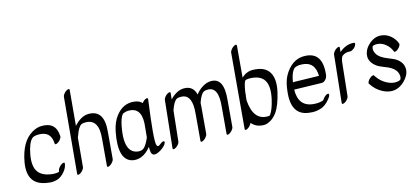

<svg xmlns="http://www.w3.org/2000/svg" viewBox="-68 -1390 4300 1981"><g transform="rotate(-15 2082.0 -400.0)"><path d="M471 -107Q464 -68 441 -37.5Q418 -7 393.5 10Q369 27 347 33Q297 45 262 38Q30 15 73 -231Q111 -444 237 -516Q286 -544 332 -546Q493 -552 499 -393Q499 -383 488.5 -367Q478 -351 465 -341.5Q452 -332 443 -329Q424 -322 423 -337Q417 -475 278 -469Q234 -467 216 -451Q172 -410 150.5 -289.5Q129 -169 171.5 -109Q214 -49 320 -38Q365 -34 391 -43Q394 -50 395.5 -61Q397 -72 410 -87.5Q423 -103 438.5 -113Q454 -123 463.5 -121Q473 -119 471 -107Z M699 -841Q717 -846 716 -830L682 -455Q713 -492 754.5 -516.5Q796 -541 838 -541Q1009 -543 984 -306L960 -26Q959 -15 947 1Q935 17 922 26Q909 35 901 37Q883 42 884 26L908 -254Q931 -466 784 -465Q755 -465 741 -457Q706 -437 676 -347Q674 -341 670 -334L642 -26Q641 -15 629 1.5Q617 18 604 26.5Q591 35 583 37Q565 42 566 26L640 -778Q641 -790 653 -806Q665 -822 678 -830.5Q691 -839 699 -841Z M1426 32Q1371 54 1358 12Q1352 -5 1353 -51Q1301 12 1248 31Q1195 50 1149 37Q1006 -3 1063 -293Q1082 -389 1130 -451Q1212 -557 1331 -541Q1381 -535 1409 -504Q1432 -535 1457 -541Q1465 -543 1469.5 -539.5Q1474 -536 1473 -528Q1415 -105 1432 -52Q1440 -28 1458 -37Q1466 -41 1481 -53.5Q1496 -66 1508.5 -68Q1521 -70 1523 -60.5Q1525 -51 1514.5 -35Q1504 -19 1479 1Q1454 21 1426 32ZM1358 -151Q1365 -231 1368 -253Q1394 -449 1271 -465Q1241 -469 1219 -464Q1189 -458 1178 -445Q1153 -413 1137 -331Q1121 -249 1123 -186Q1129 -62 1211 -39Q1274 -21 1308 -62Q1333 -92 1358 -151Z M1698 -540Q1716 -544 1714 -529L1707 -463Q1735 -495 1775 -518Q1815 -541 1857 -541Q1955 -542 1979 -443Q2014 -489 2059 -515Q2104 -541 2146 -541Q2287 -543 2262 -306L2238 -26Q2237 -15 2225 1Q2213 17 2200 26Q2187 35 2179 37Q2161 42 2162 26L2186 -254Q2209 -466 2092 -465Q2063 -465 2049 -457Q2015 -437 1986 -352Q1985 -330 1983 -306L1959 -26Q1958 -15 1946 1Q1934 17 1921 26Q1908 35 1900 37Q1882 42 1883 26L1907 -254Q1909 -277 1909 -289Q1909 -301 1910 -305Q1913 -467 1803 -465Q1774 -465 1760 -457Q1725 -437 1695 -347Q1695 -346 1695 -344L1661 -25Q1660 -13 1648 2.5Q1636 18 1623 26.5Q1610 35 1601 37Q1583 41 1585 25L1638 -478Q1639 -489 1651 -505Q1663 -521 1676 -529.5Q1689 -538 1698 -540Z M2561 38Q2476 38 2430 -20Q2427 -10 2416.5 3.5Q2406 17 2393 26Q2380 35 2372 37Q2354 42 2355 26L2425 -773Q2426 -784 2438 -800Q2450 -816 2463 -825Q2476 -834 2484 -836Q2502 -841 2501 -825L2472 -492Q2526 -542 2591 -541Q2718 -540 2765 -465Q2812 -390 2781 -254.5Q2750 -119 2702 -51Q2670 -7 2631.5 15.5Q2593 38 2561 38ZM2451 -251Q2451 -250 2451 -249Q2468 -38 2617 -38Q2638 -38 2641.5 -41.5Q2645 -45 2647 -48L2649 -51Q2680 -94 2704 -198Q2734 -332 2692.5 -398Q2651 -464 2535 -465Q2506 -465 2492 -456Q2479 -440 2469 -391.5Q2459 -343 2458 -320.5Q2457 -298 2454 -292Z M2954 -234Q2950 -49 3115 -38Q3150 -35 3178 -40Q3214 -46 3218 -54Q3226 -69 3241.5 -83Q3257 -97 3270 -101.5Q3283 -106 3288 -98Q3295 -85 3269 -51Q3243 -17 3215.5 2.5Q3188 22 3162 29Q3104 45 3057 38Q2860 25 2880 -211Q2886 -284 2902 -337.5Q2918 -391 2953 -438Q3033 -546 3152 -541Q3341 -534 3310 -290Q3301 -250 3270 -233Q3258 -226 3244 -227ZM2961 -309Q2968 -311 2972 -311L3238 -305Q3235 -460 3095 -465Q3027 -468 3004 -436Q2974 -396 2961 -309Z M3505 -540Q3523 -544 3521 -529L3516 -485Q3593 -550 3675 -541Q3689 -539 3682 -520Q3672 -494 3649 -479Q3626 -464 3617 -465Q3566 -471 3530 -444Q3513 -431 3506 -383L3468 -25Q3467 -13 3455 2.5Q3443 18 3430 26.5Q3417 35 3408 37Q3390 41 3392 25L3429 -325Q3429 -327 3430 -333L3445 -478Q3446 -489 3458 -505Q3470 -521 3483 -529.5Q3496 -538 3505 -540Z M4050 -348Q4033 -394 3995.5 -426.5Q3958 -459 3917 -465Q3876 -471 3853 -458Q3833 -416 3864 -369Q3891 -328 3972 -296Q4027 -274 4045 -264Q4125 -215 4123 -138Q4121 -77 4065 -21Q3963 80 3834 17Q3761 -19 3714 -94Q3710 -101 3717.5 -116Q3725 -131 3740 -145Q3755 -159 3769 -164Q3783 -169 3787 -162Q3841 -77 3925 -47Q3979 -28 4022 -42Q4036 -47 4039 -51Q4052 -73 4044 -108Q4030 -172 3933 -211Q3929 -213 3910 -220Q3856 -241 3838 -255Q3747 -321 3778 -413Q3790 -450 3818 -479Q3889 -553 3972 -541Q4024 -534 4065 -498.5Q4106 -463 4124 -412Q4127 -404 4118.5 -388.5Q4110 -373 4094.5 -359.5Q4079 -346 4066 -343Q4053 -340 4050 -348Z"/></g></svg>

Font: Kavivanar
Style: Regular
Weight: 400
Designer: Tharique Azeez
Foundry: Tharique Azeez
Version: Version 1.88